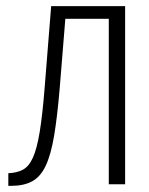

<svg xmlns="http://www.w3.org/2000/svg" viewBox="-20 -598 482 623"><path d="M7 5V-36Q35 -37 54.5 -47.5Q74 -58 87 -87Q100 -116 109 -171Q118 -226 125 -315L146 -578H386V0H333V-537H192L174 -315Q166 -219 155.5 -157Q145 -95 128 -59.5Q111 -24 84 -9.5Q57 5 17 5Z"/></svg>

Font: Oswald ExtraLight
Style: Regular
Weight: 250
Designer: Vernon Adams
Foundry: Vernon Adams
Version: Version 4.100; ttfautohint (v1.8.1.43-b0c9)